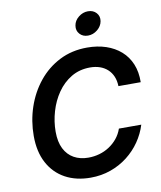

<svg xmlns="http://www.w3.org/2000/svg" viewBox="-100 -1024 937 1114"><g transform="rotate(-10 368.0 -467.0)"><path d="M343.8 9.8Q258.3 9.8 194.3 -25.1Q130.4 -60.1 95 -126.2Q59.6 -192.4 59.6 -285.6Q59.6 -373.5 86.9 -454.6Q114.3 -535.6 165.8 -599.4Q217.3 -663.1 290 -700.2Q362.8 -737.3 453.1 -737.3Q513.7 -737.3 564 -720.5Q614.3 -703.6 650.9 -671.4Q687.5 -639.2 706.8 -592.5Q726.1 -545.9 725.1 -485.4H593.8Q592.8 -517.6 582.3 -542.5Q571.8 -567.4 552.7 -585Q533.7 -602.5 507.6 -611.6Q481.4 -620.6 450.2 -620.6Q387.7 -620.6 339.1 -591.6Q290.5 -562.5 257.1 -514.2Q223.6 -465.8 206.3 -406.5Q189 -347.2 189 -287.6Q189 -228 209.2 -187.7Q229.5 -147.5 265.9 -127.2Q302.2 -106.9 350.6 -106.9Q384.8 -106.9 416.3 -116Q447.8 -125 474.6 -142.6Q501.5 -160.2 522 -185.1Q542.5 -210 553.7 -242.2H685.5Q669.4 -189.9 637.9 -144.3Q606.4 -98.6 561.8 -64Q517.1 -29.3 461.9 -9.8Q406.7 9.8 343.8 9.8ZM471.2 -804.7Q440.9 -804.7 422.6 -825.2Q404.3 -845.7 409.2 -874.5Q413.6 -903.3 439 -923.6Q464.4 -943.8 494.6 -943.8Q525.4 -943.8 543.7 -923.6Q562 -903.3 557.1 -874.5Q552.2 -845.7 527.1 -825.2Q502 -804.7 471.2 -804.7Z"/></g></svg>

Font: Inter SemiBold
Style: Italic
Weight: 600
Italic angle: -9.3988°
Designer: Rasmus Andersson
Foundry: rsms
Version: Version 4.001;git-66647c0bb